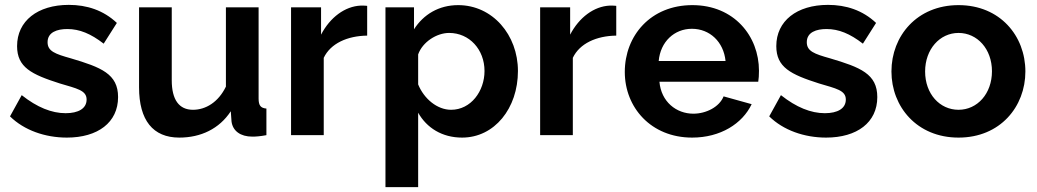

<svg xmlns="http://www.w3.org/2000/svg" viewBox="-20 -554 4252 787"><path d="M254 10C381 10 464 -52 464 -156C464 -251 395 -278 270 -315C206 -333 175 -344 175 -381C175 -422 214 -435 256 -435C306 -435 352 -416 405 -375L459 -460C404 -512 336 -534 262 -534C134 -534 50 -468 50 -365C50 -278 109 -249 225 -212C295 -191 335 -184 335 -146C335 -109 301 -90 249 -90C192 -90 132 -114 69 -164L21 -77C79 -20 165 10 254 10Z M550 -196C550 -61 607 10 715 10C803 10 879 -26 926 -98L929 -56C934 -17 966 6 1014 6C1029 6 1045 5 1072 0V-109C1049 -111 1040 -121 1040 -150V-524H906V-199C875 -135 823 -104 771 -104C714 -104 684 -145 684 -225V-524H550Z M1485 -408V-530C1479 -531 1472 -531 1458 -531C1394 -528 1333 -483 1296 -412V-524H1173V0H1307V-317C1335 -376 1404 -407 1485 -408Z M1694 -92C1729 -30 1792 10 1874 10C2007 10 2103 -110 2103 -263C2103 -411 1999 -533 1858 -533C1779 -533 1716 -495 1677 -434V-524H1560V213H1694ZM1966 -263C1966 -180 1910 -104 1829 -104C1772 -104 1718 -149 1694 -208V-331C1712 -382 1770 -419 1821 -419C1904 -419 1966 -351 1966 -263Z M2506 -408V-530C2500 -531 2493 -531 2479 -531C2415 -528 2354 -483 2317 -412V-524H2194V0H2328V-317C2356 -376 2425 -407 2506 -408Z M2817 10C2933 10 3023 -47 3061 -127L2946 -159C2929 -116 2875 -88 2822 -88C2752 -88 2690 -137 2683 -219H3088C3090 -230 3091 -247 3091 -264C3091 -406 2989 -533 2818 -533C2647 -533 2541 -408 2541 -259C2541 -114 2648 10 2817 10ZM2680 -304C2687 -383 2744 -436 2816 -436C2889 -436 2946 -383 2954 -304Z M3366 10C3493 10 3576 -52 3576 -156C3576 -251 3507 -278 3382 -315C3318 -333 3287 -344 3287 -381C3287 -422 3326 -435 3368 -435C3418 -435 3464 -416 3517 -375L3571 -460C3516 -512 3448 -534 3374 -534C3246 -534 3162 -468 3162 -365C3162 -278 3221 -249 3337 -212C3407 -191 3447 -184 3447 -146C3447 -109 3413 -90 3361 -90C3304 -90 3244 -114 3181 -164L3133 -77C3191 -20 3277 10 3366 10Z M3634 -261C3634 -117 3738 10 3909 10C4080 10 4183 -117 4183 -261C4183 -407 4079 -533 3909 -533C3739 -533 3634 -407 3634 -261ZM3909 -104C3832 -104 3772 -169 3772 -261C3772 -352 3832 -419 3909 -419C3986 -419 4046 -353 4046 -262C4046 -170 3986 -104 3909 -104Z"/></svg>

Font: FIGSv2-sans-serif
Style: Bold
Weight: 700
Designer: Matt McInerney, Pablo Impallari, Rodrigo Fuenzalida,Mirko Velimirovic
Foundry: Matt McInerney, Pablo Impallari, Rodrigo Fuenzalida
Version: Version 4.021;hotconv 1.0.109;makeotfexe 2.5.65596